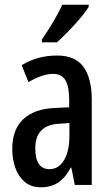

<svg xmlns="http://www.w3.org/2000/svg" viewBox="-20 -786 470 816"><path d="M223 -550Q300 -550 335 -501.5Q370 -453 370 -362V0H298L283 -74H281Q259 -32 228.5 -11Q198 10 154 10Q112 10 85 -13Q58 -36 45 -73Q32 -110 32 -153Q32 -235 78.5 -279Q125 -323 211 -327L274 -330V-361Q274 -418 258 -445Q242 -472 205 -472Q161 -472 101 -437L72 -509Q139 -550 223 -550ZM230 -260Q130 -254 130 -156Q130 -67 190 -67Q229 -67 252 -105Q275 -143 275 -209V-263ZM357 -757Q345 -737 321 -708.5Q297 -680 270 -652.5Q243 -625 222 -606H158V-618Q213 -698 245 -766H357Z"/></svg>

Font: Noto Sans Khmer UI ExtraCondensed Medium
Style: Regular
Weight: 500
Width: 2
Designer: Danh Hong and the Monotype Design Team
Foundry: Monotype Imaging Inc.
Version: Version 2.002; ttfautohint (v1.8.4.7-5d5b)